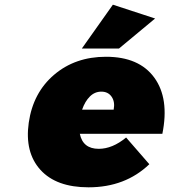

<svg xmlns="http://www.w3.org/2000/svg" viewBox="-20 -800 730 828"><path d="M104 -271Q122.6 -400.4 213.6 -477.8Q304.7 -555.2 437 -555.2Q580.1 -555.2 645.5 -465.1Q710.9 -375 680.2 -223.1H324.2Q337.4 -158.2 405.8 -158.2Q464.8 -158.2 523.9 -207L624 -91.8Q520 7.8 361.8 7.8Q222.7 7.8 154.3 -67.6Q85.9 -143.1 104 -271ZM333 -590.8 466.8 -779.8 648.9 -720.2 493.2 -590.8ZM334 -327.1H470.2Q476.6 -360.8 461.4 -382.8Q446.3 -404.8 417 -404.8Q388.7 -404.8 367.7 -384Q346.7 -363.3 334 -327.1Z"/></svg>

Font: Trueno Black
Style: Italic
Weight: 900
Designer: Julieta Ulanovsky
Foundry: Julieta Ulanovsky
Version: Version 3.001b | FøM Fix